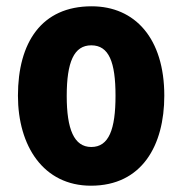

<svg xmlns="http://www.w3.org/2000/svg" viewBox="-20 -580 580 610"><path d="M502 -276C502 -458 409 -560 271 -560C112 -560 37 -445 37 -276C37 -116 118 10 269 10C431 10 502 -118 502 -276ZM192 -275C192 -383 215 -436 270 -436C326 -436 347 -383 347 -276C347 -169 326 -113 270 -113C215 -113 192 -170 192 -275Z"/></svg>

Font: Noto Sans Thai Looped Condensed ExtraBold
Style: Regular
Weight: 800
Width: 3
Designer: Sasikarn Vongin, Ben Mitchell
Foundry: The Fontpad Ltd
Version: Version 1.001